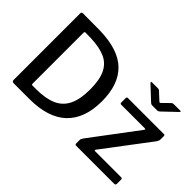

<svg xmlns="http://www.w3.org/2000/svg" viewBox="-111 -1094 1447 1447"><g transform="rotate(45 612.0 -371.0)"><path d="M283 -741Q484 -737 578.5 -645Q673 -553 673 -375Q673 -191 573 -95.5Q473 0 274 0H106Q88 0 88 -18V-727Q88 -735 92 -738.5Q96 -742 105 -742Q225 -742 283 -741ZM209 -639V-100Q209 -93 211.5 -90.5Q214 -88 221 -88H254Q357 -88 421 -116Q485 -144 516 -207Q547 -270 547 -374Q547 -476 518.5 -535.5Q490 -595 432 -621.5Q374 -648 279 -652L217 -653Q209 -653 209 -639ZM760 -14V-47Q760 -56 762.5 -62Q765 -68 773 -79L1050 -448L1053 -454Q1053 -459 1044 -459H795Q787 -459 784.5 -462Q782 -465 782 -473V-518Q782 -530 793 -530H1177Q1188 -530 1188 -519V-483Q1188 -470 1177 -453L898 -84Q895 -80 895 -77Q895 -72 903 -72H1179Q1192 -72 1192 -60V-14Q1192 0 1177 0H774Q766 0 763 -3Q760 -6 760 -14ZM1072 -742H1139Q1147 -742 1147 -739Q1147 -735 1141 -729L1037 -630Q1027 -620 1016 -620H967Q957 -620 951.5 -622.5Q946 -625 940 -631L835 -729Q830 -736 830 -738Q830 -742 838 -742H900Q908 -742 911 -741Q914 -740 920 -735L975 -684Q984 -675 988 -675Q991 -675 1000 -684L1052 -735Q1059 -742 1072 -742Z"/></g></svg>

Font: Libre Franklin Medium
Style: Regular
Weight: 500
Designer: Pablo Impallari, Rodrigo Fuenzalida
Foundry: Impallari Type
Version: Version 1.002; ttfautohint (v1.5)